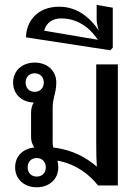

<svg xmlns="http://www.w3.org/2000/svg" viewBox="-20 -766 578 793"><path d="M131.7 -113.3C154.2 -113.3 169.2 -97.5 169.2 -75C169.2 -52.5 154.2 -36.7 131.7 -36.7C109.2 -36.7 94.2 -52.5 94.2 -75C94.2 -97.5 109.2 -113.3 131.7 -113.3ZM123.3 -386.7C100.8 -386.7 85.8 -402.5 85.8 -425C85.8 -447.5 100.8 -463.3 123.3 -463.3C145.8 -463.3 160.8 -447.5 160.8 -425C160.8 -402.5 145.8 -386.7 123.3 -386.7ZM121.7 -156.7C75.8 -152.5 42.5 -121.7 42.5 -75C42.5 -25 80.8 7.5 131.7 7.5C182.5 7.5 220.8 -25 220.8 -75C220.8 -85 219.2 -94.2 217.5 -102.5C295 -88.3 350 -44.2 385 0H466.7V-500H377.5V-158.3C377.5 -132.5 378.3 -103.3 380 -77.5C339.2 -113.3 280.8 -147.5 200 -156.7C198.3 -163.3 197.5 -170.8 197.5 -179.2V-320.8C197.5 -363.3 212.5 -381.7 212.5 -425C212.5 -475 174.2 -507.5 123.3 -507.5C72.5 -507.5 34.2 -475 34.2 -425C34.2 -376.7 70 -344.2 119.2 -342.5C112.5 -331.7 108.3 -317.5 108.3 -300V-200C108.3 -182.5 114.2 -167.5 121.7 -156.7Z M379.2 -685C379.2 -671.7 383.3 -655 388.3 -639.2C357.5 -685.8 305 -738.3 224.2 -738.3C130.8 -738.3 87.5 -673.3 87.5 -611.7L435.8 -558.3L445.8 -569.2V-734.2L379.2 -745.8ZM162.5 -639.2C171.7 -674.2 199.2 -690 232.5 -690C311.7 -690 360 -638.3 384.2 -601.7Z"/></svg>

Font: Boon Medium
Style: Regular
Weight: 500
Designer: Sungsit Sawaiwan
Foundry: FontUni
Version: Version 2.0